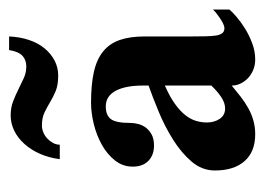

<svg xmlns="http://www.w3.org/2000/svg" viewBox="-98 -466 571 414"><g transform="rotate(-90 187.0 -258.5)"><path d="M374 -48.8Q369.1 -43 358.4 -33.7Q347.7 -24.4 333.3 -15.4Q318.8 -6.3 301.5 0.2Q284.2 6.8 266.1 6.8Q254.4 6.8 244.1 2.7Q233.9 -1.5 226.3 -8.5Q218.8 -15.6 214.4 -24.7Q210 -33.7 210 -43.9Q197.8 -33.7 185.8 -24.4Q173.8 -15.1 161.1 -8.1Q148.4 -1 134.5 2.9Q120.6 6.8 105 6.8Q67.4 6.8 47.1 -16.1Q26.9 -39.1 26.9 -80.1Q26.9 -107.9 46.1 -130.4Q65.4 -152.8 93.5 -170.4Q121.6 -188 153.3 -201.2Q185.1 -214.4 210 -223.1V-236.8Q210 -253.9 207.3 -268.3Q204.6 -282.7 199.2 -293.2Q193.8 -303.7 185.3 -309.6Q176.8 -315.4 165 -315.4Q146 -315.4 137.7 -304.4Q129.4 -293.5 129.4 -262.2Q129.4 -253.9 127 -244.9Q124.5 -235.8 118.9 -228.5Q113.3 -221.2 104 -216.3Q94.7 -211.4 80.6 -211.4Q60.1 -211.4 47.6 -223.6Q35.2 -235.8 35.2 -257.3Q35.2 -278.8 48.6 -295.7Q62 -312.5 82.5 -324Q103 -335.4 127.2 -341.3Q151.4 -347.2 172.9 -347.2Q211.9 -347.2 239.3 -341.1Q266.6 -335 283.7 -321Q300.8 -307.1 308.3 -285.2Q315.9 -263.2 315.9 -231.9V-131.8Q315.9 -117.7 316.2 -102.5Q316.4 -87.4 317.9 -77.6Q318.8 -70.8 322.3 -65.2Q325.7 -59.6 334 -59.6Q337.9 -59.6 343.8 -62.5Q349.6 -65.4 355.5 -69.3Q361.3 -73.2 366.5 -77.4Q371.6 -81.5 374 -84.5ZM210 -188Q186.5 -177.7 171.1 -166.7Q155.8 -155.8 146.7 -144.5Q137.7 -133.3 134 -121.3Q130.4 -109.4 130.4 -97.2Q130.4 -81.5 138.2 -69.8Q146 -58.1 160.6 -58.1Q172.9 -58.1 185.8 -66.9Q198.7 -75.7 210 -87.9ZM315.9 -523.9Q314.9 -500.5 308.3 -481Q301.8 -461.4 290.3 -447.5Q278.8 -433.6 263.9 -425.8Q249 -418 231.9 -418Q211.4 -418 198.5 -423.3Q185.5 -428.7 174.6 -435.3Q163.6 -441.9 152.1 -447.5Q140.6 -453.1 123.5 -453.1Q116.7 -453.1 109.4 -450.2Q102.1 -447.3 96.2 -441.9Q90.3 -436.5 86.4 -429.4Q82.5 -422.4 82.5 -414.6H51.3Q54.2 -437.5 62.7 -457Q71.3 -476.6 84 -490.7Q96.7 -504.9 112.5 -512.7Q128.4 -520.5 145.5 -520.5Q162.6 -520.5 176.3 -515.1Q189.9 -509.8 202.1 -503.7Q214.4 -497.6 226.1 -492.2Q237.8 -486.8 251.5 -486.8Q265.1 -486.8 274.2 -495.1Q283.2 -503.4 286.6 -523.9H315.9Z"/></g></svg>

Font: Scheherazade
Style: Bold
Weight: 700
Version: Version 2.100 (build 932/914)